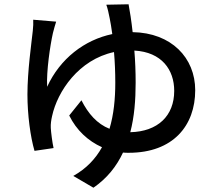

<svg xmlns="http://www.w3.org/2000/svg" viewBox="-20 -814 1004 896"><path d="M108 -373C108 -278 122 -175 141 -110L230 -123C224 -149 218 -198 217 -217C216 -236 219 -254 223 -272C248 -388 348 -536 512 -571C516 -526 518 -477 518 -428C518 -353 511 -280 491 -213C433 -236 392 -283 360 -346L303 -275C337 -206 391 -156 456 -127C426 -73 383 -27 322 7L416 62C480 18 524 -38 554 -102C563 -101 572 -101 581 -101C788 -101 891 -228 891 -393C891 -544 780 -661 599 -664C593 -718 586 -763 580 -794L476 -792C482 -777 488 -749 492 -728C496 -709 500 -684 504 -655C374 -628 260 -540 200 -409C196 -481 214 -602 227 -660C231 -677 237 -696 242 -713L135 -722C136 -708 135 -689 133 -670C127 -614 108 -482 108 -373ZM588 -197C607 -269 613 -348 613 -428C613 -479 611 -530 607 -578C735 -571 793 -488 793 -390C793 -273 716 -200 588 -197Z"/></svg>

Font: GenEiGothic-pro-SemiBold
Style: Regular
Weight: 500
Designer: Ryoko NISHIZUKA (kana & ideographs); Paul D. Hunt (Latin, Greek & Cyrillic); Wenlong ZHANG (bopomofo); Sandoll Communica
Foundry: Adobe Systems Incorporated; o_tamon
Version: Version 1.000.140830